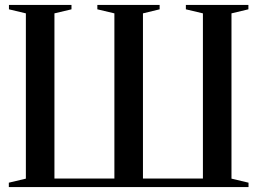

<svg xmlns="http://www.w3.org/2000/svg" viewBox="-20 -763 1050 783"><path d="M16 0V-18L85.5 -34.5V-708.5L16.5 -725V-743H271.5V-725L202 -708.5V-35H446.5V-708.5L377 -725V-743H631V-725L563 -708.5V-35H807.5V-708.5L738 -725V-743H993V-725L924 -708.5V-34.5L993.5 -18V0Z"/></svg>

Font: Merriweather 144pt Medium
Style: Regular
Weight: 500
Version: Version 2.100